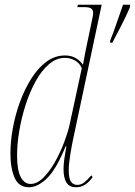

<svg xmlns="http://www.w3.org/2000/svg" viewBox="-20 -780 569 810"><path d="M445 -609Q458 -641 472 -682.5Q486 -724 499 -760H529L528 -749Q512 -711 490.5 -670Q469 -629 454 -600H444ZM102 10Q59 10 41.5 -30.5Q24 -71 24 -132Q24 -184 34.5 -241Q45 -298 65 -352Q85 -406 113 -450Q141 -494 176.5 -520Q212 -546 254 -546Q280 -546 298.5 -535.5Q317 -525 330 -507Q334 -530 339 -555Q344 -580 347 -594L369 -699Q371 -708 372 -715Q373 -722 373 -726Q373 -737 365.5 -743.5Q358 -750 335 -750H306L309 -760H409L290 -200Q283 -168 276.5 -128Q270 -88 270 -62Q270 -27 279.5 -13.5Q289 0 306 0Q322 0 335.5 -10.5Q349 -21 365 -40L371 -33Q358 -14 340.5 -2Q323 10 301 10Q273 10 260.5 -9.5Q248 -29 248 -67Q248 -87 251.5 -110.5Q255 -134 260 -163H257Q217 -65 178 -27.5Q139 10 102 10ZM109 -4Q136 -4 162.5 -30Q189 -56 211.5 -96Q234 -136 250 -178Q266 -220 273 -251L325 -492Q316 -514 296 -525Q276 -536 254 -536Q218 -536 186.5 -509Q155 -482 130.5 -437.5Q106 -393 88.5 -339Q71 -285 61.5 -229Q52 -173 52 -125Q52 -62 67.5 -33Q83 -4 109 -4Z"/></svg>

Font: Noto Serif Display ExtraCondensed Thin
Style: Italic
Weight: 100
Width: 2
Italic angle: -12°
Designer: Monotype Design Team
Foundry: Monotype Imaging Inc.
Version: Version 2.009